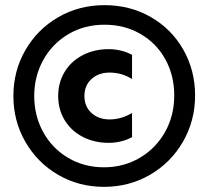

<svg xmlns="http://www.w3.org/2000/svg" viewBox="-20 -723 811 746"><path d="M32 -350Q32 -447 78.5 -528Q125 -609 206 -656Q287 -703 386 -703Q485 -703 565.5 -657Q646 -611 692 -530.5Q738 -450 738 -352Q738 -254 691 -172.5Q644 -91 563 -44Q482 3 384 3Q286 3 205.5 -44Q125 -91 78.5 -172Q32 -253 32 -350ZM657 -352Q657 -430 622.5 -492.5Q588 -555 526 -591Q464 -627 386 -627Q308 -627 246 -590.5Q184 -554 148.5 -490.5Q113 -427 113 -350Q113 -273 148 -209.5Q183 -146 245 -109.5Q307 -73 384 -73Q461 -73 523.5 -110Q586 -147 621.5 -210.5Q657 -274 657 -352ZM402 -168Q346 -168 301 -191.5Q256 -215 231 -256.5Q206 -298 206 -350Q206 -402 231 -443.5Q256 -485 301 -508.5Q346 -532 402 -532Q451 -532 493 -510V-416Q453 -441 406 -441Q363 -441 335.5 -416Q308 -391 308 -350Q308 -309 335.5 -284Q363 -259 406 -259Q451 -259 493 -284V-190Q451 -168 402 -168Z"/></svg>

Font: Chess Sans ExtraBold
Style: Regular
Weight: 800
Designer: Wolf Bōese
Foundry: Wolf Bōese
Version: Version 7.223